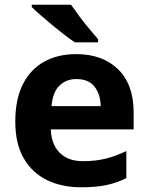

<svg xmlns="http://www.w3.org/2000/svg" viewBox="-20 -786 631 816"><path d="M303 -556Q416 -556 482 -491.5Q548 -427 548 -308V-236H196Q198 -173 233.5 -137Q269 -101 332 -101Q385 -101 428 -111.5Q471 -122 517 -144V-29Q477 -9 432.5 0.5Q388 10 325 10Q243 10 180 -20.5Q117 -51 81 -113Q45 -175 45 -269Q45 -365 77.5 -428.5Q110 -492 168 -524Q226 -556 303 -556ZM304 -450Q261 -450 232.5 -422Q204 -394 199 -335H408Q407 -385 382 -417.5Q357 -450 304 -450ZM282 -766Q297 -744 317.5 -716.5Q338 -689 359.5 -663.5Q381 -638 397 -619V-606H298Q279 -619 253.5 -638.5Q228 -658 201.5 -680Q175 -702 152 -722Q129 -742 115 -756V-766Z"/></svg>

Font: Noto Sans Kannada
Style: Bold
Weight: 700
Designer: Jelle Bosma - Monotype Design Team
Foundry: Monotype Imaging Inc.
Version: Version 2.005; ttfautohint (v1.8.4.7-5d5b)